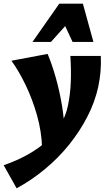

<svg xmlns="http://www.w3.org/2000/svg" viewBox="-60 -731 581 1040"><path d="M30 289 -40 164Q35 138 94.5 104Q154 70 197.5 29.5Q241 -11 269 -58Q297 -105 308 -159Q321 -221 323.5 -288Q326 -355 321 -428H486Q488 -386 484.5 -344Q481 -302 472 -260Q454 -178 413 -98.5Q372 -19 314 53Q256 125 183.5 185Q111 245 30 289ZM168 69Q165 -20 140.5 -106.5Q116 -193 79.5 -269Q43 -345 2 -402L198 -439Q223 -379 243.5 -305.5Q264 -232 276.5 -154.5Q289 -77 290 -3ZM116 -504 261 -711H389L334 -635L216 -504ZM333 -504 272 -635 261 -711H389L446 -504Z"/></svg>

Font: Ysabeau Black
Style: Italic
Weight: 900
Italic angle: -12°
Version: Version 2.000;gftools[0.9.27.dev2+g8671c4b]